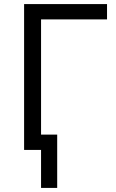

<svg xmlns="http://www.w3.org/2000/svg" viewBox="-20 -734 567 940"><path d="M98 -714H504V-639H181V-75H260V186H181V0H98Z"/></svg>

Font: Stephens Clock
Style: Regular
Weight: 400
Designer: Peter Wiegel (catfonts.de) with slight modifications by DT1.org
Version: Version 0.9.1